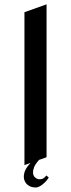

<svg xmlns="http://www.w3.org/2000/svg" viewBox="-20 -740 325 878"><path d="M192.9 -21 158.7 -8.8Q141.1 10.7 135.7 25.1Q130.4 39.6 130.9 49.3Q131.3 61 138.2 69.3Q146 77.1 154.8 79.1Q162.1 81.1 171.9 78.4Q181.6 75.7 191.9 62.5L203.1 71.8Q193.4 86.9 183.8 95.5Q174.3 104 167 108.9Q158.2 114.3 150.4 116.7Q139.6 118.7 127 115.5Q114.3 112.3 104.2 103.5Q94.2 94.7 90.3 79.8Q86.4 64.9 93.3 43.5Q95.2 38.1 99.1 31.7Q102.1 26.4 107.2 19.5Q112.3 12.7 120.1 4.9L91.8 15.1V-684.1L192.9 -720.2Z"/></svg>

Font: Redressed
Style: Regular
Weight: 400
Designer: Astigmatic (AOETI)
Foundry: Astigmatic (AOETI)
Version: Version 1.001